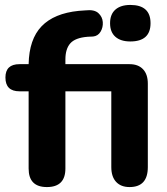

<svg xmlns="http://www.w3.org/2000/svg" viewBox="-20 -750 678 778"><path d="M508 -582Q469 -582 447.5 -601Q426 -620 426 -656Q426 -692 447.5 -711Q469 -730 508 -730Q590 -730 590 -656Q590 -582 508 -582ZM170 8Q96 8 96 -67V-380H59Q2 -380 2 -436Q2 -490 59 -490H96Q98 -591 148.5 -643.5Q199 -696 299 -706L327 -708Q362 -712 378.5 -697Q395 -682 396.5 -660.5Q398 -639 387.5 -621.5Q377 -604 357 -602L335 -601Q285 -597 265 -574.5Q245 -552 245 -509V-490H505Q540 -490 559.5 -469.5Q579 -449 579 -411V-73Q579 8 505 8Q470 8 450.5 -13Q431 -34 431 -73V-380H245V-67Q245 8 170 8Z"/></svg>

Font: Chiron GoRound TC
Style: Bold
Weight: 700
Designer: Ryoko NISHIZUKA 西塚涼子 (kana, bopomofo & ideographs); Paul D. Hunt (Latin, Greek & Cyrillic); Sandoll Communications 산돌커뮤니
Foundry: Adobe
Version: Version 1.000;hotconv 1.1.1;makeotfexe 2.6.0